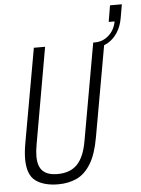

<svg xmlns="http://www.w3.org/2000/svg" viewBox="-59 -912 714 970"><g transform="rotate(-5 298.0 -427.0)"><path d="M197 12Q125 12 83 -18.5Q41 -49 41 -130Q41 -147 43 -167Q45 -187 49 -209L134 -686H191L105 -197Q102 -181 100.5 -166Q99 -151 99 -138Q99 -87 123.5 -63.5Q148 -40 198 -40Q262 -40 298 -77Q334 -114 348 -196L435 -686H492L407 -208Q392 -123 362.5 -75Q333 -27 291.5 -7.5Q250 12 197 12ZM440 -660 444 -686Q484 -686 514 -713Q544 -740 552 -783H522L536 -866H596L584 -797Q577 -756 557 -725Q537 -694 508 -677Q479 -660 440 -660Z"/></g></svg>

Font: Archivo ExtraCondensed ExtraLight
Style: Italic
Weight: 250
Width: 2
Italic angle: -10°
Designer: Hector Gatti
Foundry: Omnibus-Type
Version: Version 2.001